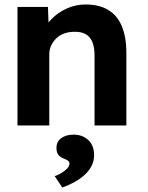

<svg xmlns="http://www.w3.org/2000/svg" viewBox="-20 -560 662 857"><path d="M58 -529H194L198 -421L170 -409Q181 -445 209.5 -474.5Q238 -504 278 -522Q318 -540 362 -540Q422 -540 462.5 -516Q503 -492 523.5 -443.5Q544 -395 544 -324V0H402V-313Q402 -349 392 -373Q382 -397 361.5 -408Q341 -419 311 -418Q287 -418 266.5 -410.5Q246 -403 231.5 -389Q217 -375 208.5 -357Q200 -339 200 -318V0H130Q107 0 89 0Q71 0 58 0ZM224 226Q238 222 253 213Q268 204 279 193Q290 182 290 170Q290 163 285 158.5Q280 154 268 149Q248 142 240 130.5Q232 119 232 101Q232 72 253.5 56.5Q275 41 309 41Q348 41 374 65Q400 89 400 133Q400 157 390 178Q380 199 361.5 217Q343 235 317 250Q291 265 258 277Z"/></svg>

Font: Our Lexend SemiBold
Style: Regular
Weight: 600
Designer: Bonnie Shaver-Troup, Thomas Jockin
Foundry: Lexend
Version: Version 1.007